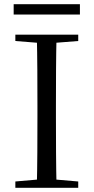

<svg xmlns="http://www.w3.org/2000/svg" viewBox="-20 -893 445 913"><path d="M45 -824V-873H360V-824ZM53 0V-30L191 -42H212L352 -30V0ZM155 0Q157 -84 157.5 -168Q158 -252 158 -337V-391Q158 -476 157.5 -560.5Q157 -645 155 -728H249Q247 -645 246.5 -560.5Q246 -476 246 -391V-337Q246 -252 246.5 -168Q247 -84 249 0ZM53 -698V-728H352V-698L212 -687H191Z"/></svg>

Font: Noto Serif TC
Style: Regular
Weight: 400
Designer: Ryoko NISHIZUKA  (kana & ideographs); Frank Grießhammer (Latin, Greek & Cyrillic); Wenlong ZHANG  (bopomofo); Sandoll Co
Foundry: Adobe
Version: Version 2.003-H1;hotconv 1.1.1;makeotfexe 2.6.0